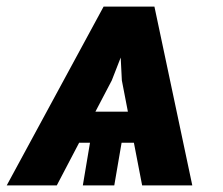

<svg xmlns="http://www.w3.org/2000/svg" viewBox="-38 -563 676 583"><path d="M301.4 -318.8 134.4 0H-17.6L276.6 -543H388.9ZM393.6 0 332 -318.8 320.7 -543H430.9L545.9 0ZM488.7 -224 472.5 -129.5H101.4L117.6 -224ZM339.1 -175.6 309 0H213.5L243 -175.6Z"/></svg>

Font: Inter Tight
Style: Italic
Weight: 400
Italic angle: -9.39999°
Designer: Rasmus Andersson
Foundry: rsms
Version: Version 3.002